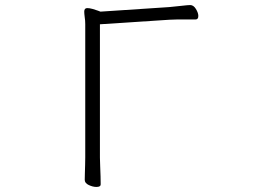

<svg xmlns="http://www.w3.org/2000/svg" viewBox="-20 -730 1040 759"><path d="M317 -604V-108Q317 -96 316.5 -78Q316 -60 315.5 -43.5Q315 -27 315 -19Q315 -6 331 1.5Q347 9 361 9Q378 9 378 -1Q378 -13 377.5 -33Q377 -53 376 -74Q375 -95 375 -107V-634L650 -652Q664 -653 680 -653Q696 -653 711 -653H753Q764 -653 764 -667Q764 -679 754.5 -694.5Q745 -710 732 -710Q723 -710 697.5 -707Q672 -704 649 -702L377 -684Q377 -684 368 -687.5Q359 -691 346.5 -694.5Q334 -698 325 -698Q313 -698 313 -684Q313 -680 313.5 -674.5Q314 -669 315 -661Q317 -649 317 -634.5Q317 -620 317 -604Z"/></svg>

Font: Klee One
Style: Regular
Weight: 400
Designer: Fontworks Inc.
Foundry: Fontworks Inc.
Version: Version 1.100